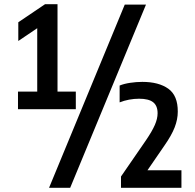

<svg xmlns="http://www.w3.org/2000/svg" viewBox="-20 -830 932 918"><path d="M158 -318V-747.5L195.5 -720.5L67.5 -634V-723.5L195.5 -810H255V-318ZM66 -308V-392H342.5V-308ZM214.5 68 576.5 -808H678L315.5 68ZM558.5 68V14L678 -159.5Q707 -202 720.2 -232.2Q733.5 -262.5 733.5 -288.5Q733.5 -324.5 712.2 -341.2Q691 -358 645 -358Q621 -358 597 -353.5Q573 -349 552 -340.5V-421Q572.5 -429.5 602 -434Q631.5 -438.5 660.5 -438.5Q739 -438.5 784.8 -405.8Q830.5 -373 830 -296Q830 -259.5 815.2 -221.2Q800.5 -183 765.5 -133L669 7.5L663 -16H847.5V68Z"/></svg>

Font: Encode Sans SC Condensed SemiBold
Style: Regular
Weight: 600
Width: 3
Designer: Multiple Designers
Foundry: Impallari Type
Version: Version 3.002